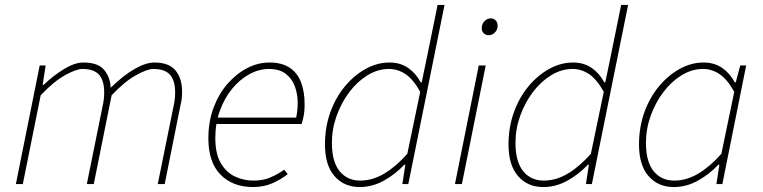

<svg xmlns="http://www.w3.org/2000/svg" viewBox="-20 -742 3074 774"><path d="M44 0 140 -478H164L152 -400H156Q197 -439 239.5 -464.5Q282 -490 316 -490Q376 -490 400.5 -459.5Q425 -429 426 -388Q477 -438 522.5 -464Q568 -490 602 -490Q662 -490 688 -457.5Q714 -425 714 -374Q714 -356 712.5 -343.5Q711 -331 706 -310L644 0H616L678 -306Q683 -329 684.5 -342Q686 -355 686 -370Q686 -417 665.5 -440.5Q645 -464 598 -464Q574 -464 528.5 -439Q483 -414 430 -358L358 0H330L392 -306Q397 -329 398.5 -342Q400 -355 400 -370Q400 -417 379.5 -440.5Q359 -464 312 -464Q288 -464 242.5 -439Q197 -414 144 -358L72 0Z M1000 12Q918 12 869 -38Q820 -88 820 -184Q820 -252 841 -308Q862 -364 897.5 -404.5Q933 -445 976.5 -467.5Q1020 -490 1066 -490Q1117 -490 1148.5 -468.5Q1180 -447 1194 -409Q1208 -371 1208 -322Q1208 -306 1206.5 -291.5Q1205 -277 1202 -264.5Q1199 -252 1196 -242H844L850 -268H1174Q1177 -283 1178.5 -297.5Q1180 -312 1180 -328Q1180 -362 1169 -393Q1158 -424 1132.5 -444Q1107 -464 1064 -464Q1024 -464 985.5 -443Q947 -422 916 -384.5Q885 -347 866.5 -296Q848 -245 848 -186Q848 -123 869.5 -85.5Q891 -48 926 -31Q961 -14 1002 -14Q1040 -14 1069.5 -26.5Q1099 -39 1126 -58L1140 -40Q1113 -19 1078.5 -3.5Q1044 12 1000 12Z M1430 12Q1367 12 1328.5 -32Q1290 -76 1290 -160Q1290 -229 1311.5 -289Q1333 -349 1370.5 -394Q1408 -439 1454.5 -464.5Q1501 -490 1550 -490Q1594 -490 1625.5 -468Q1657 -446 1676 -410H1680L1700 -506L1744 -722H1772L1626 0H1602L1614 -78H1610Q1573 -39 1527 -13.5Q1481 12 1430 12ZM1432 -14Q1482 -14 1529.5 -42.5Q1577 -71 1622 -122L1674 -372Q1646 -422 1615 -443Q1584 -464 1548 -464Q1503 -464 1461.5 -438.5Q1420 -413 1388 -370.5Q1356 -328 1337 -275Q1318 -222 1318 -166Q1318 -90 1349 -52Q1380 -14 1432 -14Z M1814 0 1910 -478H1938L1842 0ZM1950 -600Q1938 -600 1930 -608Q1922 -616 1922 -628Q1922 -646 1933.5 -657Q1945 -668 1958 -668Q1970 -668 1978 -660Q1986 -652 1986 -638Q1986 -622 1975 -611Q1964 -600 1950 -600Z M2170 12Q2107 12 2068.5 -32Q2030 -76 2030 -160Q2030 -229 2051.5 -289Q2073 -349 2110.5 -394Q2148 -439 2194.5 -464.5Q2241 -490 2290 -490Q2334 -490 2365.5 -468Q2397 -446 2416 -410H2420L2440 -506L2484 -722H2512L2366 0H2342L2354 -78H2350Q2313 -39 2267 -13.5Q2221 12 2170 12ZM2172 -14Q2222 -14 2269.5 -42.5Q2317 -71 2362 -122L2414 -372Q2386 -422 2355 -443Q2324 -464 2288 -464Q2243 -464 2201.5 -438.5Q2160 -413 2128 -370.5Q2096 -328 2077 -275Q2058 -222 2058 -166Q2058 -90 2089 -52Q2120 -14 2172 -14Z M2696 12Q2633 12 2594.5 -32Q2556 -76 2556 -160Q2556 -229 2577.5 -289Q2599 -349 2636.5 -394Q2674 -439 2720.5 -464.5Q2767 -490 2816 -490Q2860 -490 2891.5 -468Q2923 -446 2942 -410H2946L2964 -478H2988L2892 0H2868L2880 -78H2876Q2839 -39 2793 -13.5Q2747 12 2696 12ZM2698 -14Q2748 -14 2795.5 -42.5Q2843 -71 2888 -122L2940 -372Q2912 -422 2881 -443Q2850 -464 2814 -464Q2769 -464 2727.5 -438.5Q2686 -413 2654 -370.5Q2622 -328 2603 -275Q2584 -222 2584 -166Q2584 -90 2615 -52Q2646 -14 2698 -14Z"/></svg>

Font: Source Sans 3 VF
Style: Italic
Weight: 200
Italic angle: -11°
Designer: Paul D. Hunt
Foundry: Adobe Systems Incorporated
Version: Version 3.042;hotconv 1.0.118;makeotfexe 2.5.65603